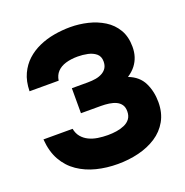

<svg xmlns="http://www.w3.org/2000/svg" viewBox="-130 -835 925 960"><g transform="rotate(-20 333.0 -354.5)"><path d="M337 8Q277 8 223.5 -5.5Q170 -19 127.5 -48Q85 -77 59 -123Q33 -169 28 -235H183Q188 -209 202.5 -191.5Q217 -174 238.5 -163.5Q260 -153 286 -149Q312 -145 339 -145Q363 -145 385.5 -148.5Q408 -152 427.5 -160.5Q447 -169 458.5 -184.5Q470 -200 470 -224Q470 -246 460.5 -259.5Q451 -273 435 -280.5Q419 -288 398 -291Q377 -294 355 -294H249V-427H333Q357 -427 377 -430.5Q397 -434 412.5 -443Q428 -452 436 -465.5Q444 -479 444 -499Q444 -526 426.5 -540.5Q409 -555 383 -560.5Q357 -566 330 -566Q294 -566 266 -557.5Q238 -549 221 -531Q204 -513 200 -485H45Q46 -538 64 -576.5Q82 -615 111 -641.5Q140 -668 178 -685Q216 -702 259 -709.5Q302 -717 345 -717Q392 -717 438 -706Q484 -695 522 -671.5Q560 -648 582.5 -610Q605 -572 605 -518Q605 -490 597.5 -466.5Q590 -443 574.5 -422.5Q559 -402 532 -384Q587 -363 609.5 -317Q632 -271 632 -214Q632 -157 608 -114.5Q584 -72 542.5 -45Q501 -18 448 -5Q395 8 337 8Z"/></g></svg>

Font: Onest ExtraBold
Style: Regular
Weight: 800
Designer: Dmitri Voloshin, Andrey Kudryavtsev
Foundry: Dmitri Voloshin, Andrey Kudryavtsev
Version: Version 1.000;gftools[0.9.33]